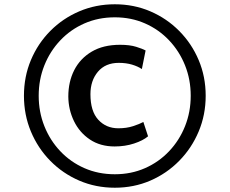

<svg xmlns="http://www.w3.org/2000/svg" viewBox="-20 -918 1074 898"><path d="M92 -470Q92 -559.5 124.5 -637Q157 -714.5 215.2 -773.2Q273.5 -832 350.8 -865Q428 -898 517 -898Q606 -898 683 -865Q760 -832 818.2 -773.2Q876.5 -714.5 909.2 -637Q942 -559.5 942 -470Q942 -381 909.2 -303Q876.5 -225 818.2 -165.8Q760 -106.5 683 -73.2Q606 -40 517 -40Q428 -40 350.8 -73.2Q273.5 -106.5 215.2 -165.8Q157 -225 124.5 -303Q92 -381 92 -470ZM161 -470Q161 -394.5 187.5 -328Q214 -261.5 262 -210.8Q310 -160 375 -131.5Q440 -103 517 -103Q593.5 -103 658.2 -131.5Q723 -160 771 -210.8Q819 -261.5 845.5 -328Q872 -394.5 872 -470Q872 -546 845.5 -612.2Q819 -678.5 771 -729.2Q723 -780 658.2 -808.5Q593.5 -837 517 -837Q440 -837 375 -808.5Q310 -780 262 -729.2Q214 -678.5 187.5 -612.2Q161 -546 161 -470ZM299.5 -466.5Q299.5 -535.5 327.2 -590Q355 -644.5 409 -676.5Q463 -708.5 541.5 -708.5Q587 -708.5 617.2 -699Q647.5 -689.5 661 -682L643.5 -595Q625 -607.5 597.5 -615.8Q570 -624 535.5 -624Q473 -624 438 -582.5Q403 -541 403 -477.5Q403 -397.5 439.8 -357.8Q476.5 -318 533.5 -318Q572 -318 602.5 -328Q633 -338 650.5 -347.5L672.5 -280.5Q649 -260.5 607 -246.8Q565 -233 516 -233Q449 -233 400.5 -265.5Q352 -298 326 -351.5Q300 -405 299.5 -466.5Z"/></svg>

Font: Merriweather Sans Medium
Style: Regular
Weight: 500
Designer: Eben Sorkin
Foundry: Eben Sorkin
Version: Version 2.001